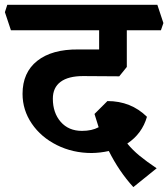

<svg xmlns="http://www.w3.org/2000/svg" viewBox="-50 -661 694 792"><path d="M168 -253.9Q168 -195.8 200.4 -158.4Q232.9 -121.1 288.1 -121.1Q329.1 -121.1 356.9 -136.2Q347.2 -167 339.8 -190.9L393.1 -244.1Q490.2 -244.1 556.2 -179.2Q536.1 -109.4 475.1 -68.8Q497.1 -42 525.6 -18.6Q554.2 4.9 596.2 33.2L500 110.8Q440.9 45.9 398.9 -38.1Q363.8 -30.3 328.1 -29.8Q250 -29.8 184.6 -62.5Q119.1 -95.2 81.1 -151.1Q43 -207 43 -273.9Q43 -361.8 103.5 -409.9Q164.1 -458 272.9 -457H358.9V-536.1H-4.9L-29.8 -610.8L-20 -641.1H599.1L624 -565.9L613.8 -536.1H473.1V-384.8L441.9 -346.2L293 -347.2Q231.9 -347.2 200 -323.5Q168 -299.8 168 -253.9Z"/></svg>

Font: Sura
Style: Bold
Weight: 700
Designer: Carolina Giovagnoli
Foundry: Huerta Tipografica
Version: Version 1.002;PS 001.002;hotconv 1.0.70;makeotf.lib2.5.58329